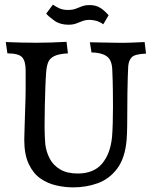

<svg xmlns="http://www.w3.org/2000/svg" viewBox="-20 -798 657 831"><path d="M297 13Q261 13 223.5 4.5Q186 -4 155 -25.5Q124 -47 104.5 -88Q85 -129 85 -193Q85 -210 86.5 -248.5Q88 -287 89 -329Q90 -357 90.5 -375.5Q91 -394 91 -412.5Q91 -431 91 -457V-493Q91 -534 75.5 -550.5Q60 -567 12 -567L5 -616Q74 -613 138 -613Q169 -613 201 -614Q233 -615 268 -617L274 -567Q234 -565 214.5 -555Q195 -545 188.5 -528.5Q182 -512 180 -488Q178 -465 176.5 -425Q175 -385 174 -341Q173 -297 173 -260Q173 -256 173 -240.5Q173 -225 174 -206.5Q175 -188 176 -174Q180 -141 195 -112Q210 -83 240 -65Q270 -47 316 -47Q386 -47 422 -90Q458 -133 465 -206Q467 -229 468 -266Q469 -303 469 -335Q469 -367 468.5 -408.5Q468 -450 466 -494Q465 -539 441 -555Q417 -571 376 -571L369 -615L479 -613Q514 -612 547.5 -613.5Q581 -615 606 -616L612 -566Q563 -564 550 -550Q537 -536 535 -512Q534 -496 533 -464Q532 -432 531.5 -395.5Q531 -359 531 -327Q531 -290 530.5 -254Q530 -218 528 -192Q521 -113 487 -68Q453 -23 403 -5Q353 13 297 13ZM276 -691Q240 -691 215.5 -708.5Q191 -726 180 -739L209 -778Q223 -768 238 -761.5Q253 -755 274 -755Q295 -755 308.5 -760.5Q322 -766 335.5 -771Q349 -776 368 -776Q395 -776 414 -764Q433 -752 450 -732Q446 -725 439 -713Q432 -701 427 -693Q411 -704 396 -708Q381 -712 368 -712Q351 -712 337.5 -707Q324 -702 310 -696.5Q296 -691 276 -691Z"/></svg>

Font: Maname
Style: Regular
Weight: 400
Designer: Pathum Egodawatta
Foundry: mooniak
Version: Version 1.000; ttfautohint (v1.8.4.7-5d5b)